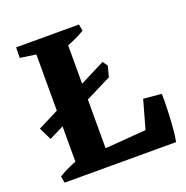

<svg xmlns="http://www.w3.org/2000/svg" viewBox="-120 -768 850 879"><g transform="rotate(-20 305.5 -329.0)"><path d="M56 -210 26 -271 400 -460 417 -436 403 -384ZM127 0V-658H278V0ZM48 0 42 -32Q64 -46 89 -57.5Q114 -69 141 -79L142 0ZM178 0 253 -82 574 -107 591 0ZM591 0 457 -24 517 -238 605 -230Q606 -197 604.5 -155Q603 -113 600 -72Q597 -31 591 0ZM188 -587 50 -607 51 -658H191ZM264 -579 263 -658H357L363 -626Q342 -613 316.5 -601.5Q291 -590 264 -579Z"/></g></svg>

Font: Eczar SemiBold
Style: Regular
Weight: 600
Designer: Vaibhav Singh
Foundry: Rosetta Type Foundry
Version: Version 2.000